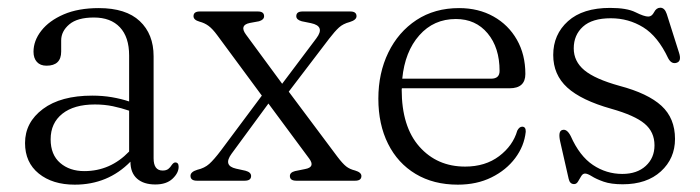

<svg xmlns="http://www.w3.org/2000/svg" viewBox="-20 -480 1859 510"><path d="M46.5 -100Q46.5 -155 94 -190.5Q141.5 -226 225 -226Q252.5 -226 277.2 -221.8Q302 -217.5 323 -210.5V-332.5Q323 -381.5 298.5 -407.5Q274 -433.5 229.5 -433.5Q185.5 -433.5 164 -415.2Q142.5 -397 142.5 -372.5V-343Q142.5 -305.5 103.5 -305.5Q87 -305.5 78 -315.5Q69 -325.5 69 -342.5Q69 -372 89.8 -398.5Q110.5 -425 149.2 -441.8Q188 -458.5 242.5 -458.5Q314.5 -458.5 351.2 -424Q388 -389.5 388 -330.5V-59.5Q388 -27 412 -27Q421.5 -27 427 -31.2Q432.5 -35.5 436 -41.5Q441 -48.5 445.5 -48.5Q454.5 -48.5 454.5 -37Q454.5 -20.5 438.2 -5.2Q422 10 392.5 10Q361.5 10 344 -5.5Q326.5 -21 326.5 -50.5Q266.5 10.5 178.5 10.5Q119.5 10.5 83 -19Q46.5 -48.5 46.5 -100ZM114.5 -110Q114.5 -69 139.8 -47.2Q165 -25.5 204 -25.5Q273 -25.5 323 -77.5V-186Q302.5 -193 280 -197.8Q257.5 -202.5 232 -202.5Q176.5 -202.5 145.5 -177.8Q114.5 -153 114.5 -110Z M633.5 -388 729.5 -257.5 820.5 -378.5Q844.5 -410.5 806 -418.5L781.5 -423.5Q767 -427.5 767 -437Q767 -449.5 783.5 -449.5H910.5Q927 -449.5 927 -437Q927 -427 909 -421.5Q891.5 -417 880.5 -407Q869.5 -397 854.5 -377.5L747 -236.5L876 -64Q890 -45.5 899.5 -38Q909 -30.5 923.5 -27Q940 -22 940 -12.5Q940 0 923.5 0H767Q750 0 750 -12.5Q750 -22 763.5 -25.5L790.5 -31Q818 -36 801.5 -58.5L693 -205L595 -71.5Q572 -40 607 -32L632 -26.5Q647 -22.5 647 -12.5Q647 0 630 0H503Q486 0 486 -13Q486 -23.5 504 -29Q523.5 -33.5 536 -44.8Q548.5 -56 567 -80.5L675.5 -226L557 -386.5Q544.5 -403.5 534 -411.2Q523.5 -419 510 -422.5Q494 -427 494 -437Q494 -449.5 510.5 -449.5H665Q681.5 -449.5 681.5 -437Q681.5 -427.5 668 -423.5L643.5 -419Q615 -413 633.5 -388Z M1375.5 -283.5Q1375.5 -245.5 1333.5 -245.5H1047.5Q1047 -244 1047 -242Q1047 -143.5 1094 -90.5Q1141 -37.5 1215.5 -37.5Q1269 -37.5 1305.8 -65.2Q1342.5 -93 1354 -133Q1359.5 -143.5 1367 -143.5Q1377 -143.5 1376.5 -130Q1372.5 -92 1348.5 -60Q1324.5 -28 1285.5 -8.8Q1246.5 10.5 1196 10.5Q1131.5 10.5 1084 -18Q1036.5 -46.5 1010.8 -98Q985 -149.5 985 -218Q985 -286 1011.5 -340.5Q1038 -395 1086.2 -426.8Q1134.5 -458.5 1199.5 -458.5Q1251 -458.5 1290.8 -436.2Q1330.5 -414 1353 -374.5Q1375.5 -335 1375.5 -283.5ZM1191 -429.5Q1132 -429.5 1093.8 -386.2Q1055.5 -343 1048.5 -271H1284.5Q1307 -271 1307 -291.5Q1307 -353.5 1275.2 -391.5Q1243.5 -429.5 1191 -429.5Z M1633 -18Q1672 -18 1695.2 -39.2Q1718.5 -60.5 1718.5 -94Q1718.5 -129.5 1692.2 -151.5Q1666 -173.5 1604 -191Q1524 -213.5 1486.8 -247.5Q1449.5 -281.5 1449.5 -334Q1449.5 -388.5 1488.8 -423.8Q1528 -459 1600.5 -459Q1645 -459 1668 -447.5Q1691 -436 1702 -436Q1711.5 -436 1717.5 -447.8Q1723.5 -459.5 1734 -459.5Q1745.5 -459.5 1751 -443L1783.5 -340.5Q1791 -318 1778 -313.5Q1764 -308.5 1755 -325Q1727.5 -383.5 1688.5 -407.5Q1649.5 -431.5 1602.5 -431.5Q1553 -431.5 1528.5 -409.2Q1504 -387 1504 -351.5Q1504 -317 1532.2 -293.5Q1560.5 -270 1625.5 -252Q1701 -232 1737 -199Q1773 -166 1773 -111Q1773 -59 1735.5 -24.8Q1698 9.5 1634 9.5Q1603 9.5 1583.2 2.5Q1563.5 -4.5 1552 -11.8Q1540.5 -19 1534 -19Q1528 -19 1523.8 -12Q1519.5 -5 1515.5 2Q1511.5 9 1505 9Q1493.5 9 1490.5 -5L1468 -104Q1462 -131 1473 -134.5Q1485.5 -139 1496 -118.5Q1519.5 -65.5 1555 -41.8Q1590.5 -18 1633 -18Z"/></svg>

Font: Fraunces 72pt Soft Light
Style: Regular
Weight: 300
Version: Version 1.000;[b76b70a41]